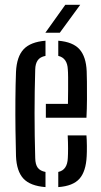

<svg xmlns="http://www.w3.org/2000/svg" viewBox="-20 -777 424 804"><path d="M47 -123Q45.5 -170.5 44.8 -233.2Q44 -296 44.5 -360.2Q45 -424.5 47 -476Q50 -540 79 -570.8Q108 -601.5 170.5 -606.5V-543Q147.5 -538.5 137.8 -524.2Q128 -510 127.5 -486Q122 -305 127.5 -115Q128 -88 138.2 -74.5Q148.5 -61 170.5 -57V6.5Q106.5 1.5 78 -29.2Q49.5 -60 47 -123ZM172 -284V-342H264.5Q265 -371 265.2 -400.5Q265.5 -430 265.2 -453.2Q265 -476.5 264 -486Q262 -534 224 -543V-606.5Q285.5 -601.5 313 -570.5Q340.5 -539.5 343 -478.5Q343.5 -467 344 -434.8Q344.5 -402.5 344.2 -361.8Q344 -321 342 -284ZM224 6.5V-57Q262 -65 264 -115.5Q265 -130.5 265 -156Q265 -181.5 263.5 -210H342Q343.5 -193 343.8 -166Q344 -139 343 -123Q340 -59.5 313 -28.8Q286 2 224 6.5ZM170 -640 253.5 -757H316L230.5 -640Z"/></svg>

Font: Big Shoulders Stencil Text
Style: Regular
Weight: 400
Designer: Patric King
Foundry: XO Type Co
Version: Version 1.000